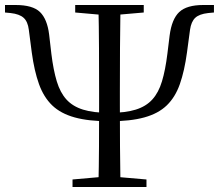

<svg xmlns="http://www.w3.org/2000/svg" viewBox="-26 -748 876 768"><path d="M412 -262.9Q328.3 -262.9 272.5 -278.4Q216.8 -293.8 182.7 -326.6Q148.7 -359.4 129.9 -411.8Q111.1 -464.3 101.1 -538L89.3 -628.8Q85.3 -661.4 68.7 -676.6Q52.1 -691.8 16.7 -695.8L-6 -698V-728H36.3Q104.9 -728 133.9 -699.9Q162.9 -671.7 170.5 -610.1L179.5 -532.6Q187.5 -467.7 201.1 -422.7Q214.7 -377.7 239.7 -350.1Q264.8 -322.4 306.2 -309.5Q347.6 -296.6 412 -296.6Q475.5 -296.6 516.9 -309.5Q558.3 -322.4 583.3 -350.1Q608.4 -377.7 621.9 -422.7Q635.5 -467.7 643.5 -532.6L652.5 -605.9Q661.1 -671.7 691 -699.9Q721 -728 787.2 -728H829.8V-698L806.4 -695.8Q770.9 -691.8 754.8 -676.6Q738.7 -661.4 734.1 -628.8L721.9 -538Q711.9 -464.3 693.5 -411.8Q675.1 -359.4 641.2 -326.6Q607.3 -293.8 551.5 -278.4Q495.7 -262.9 412 -262.9ZM367.6 0Q369.6 -83.6 370 -161.7Q370.4 -239.8 370.4 -325.7V-379.9Q370.4 -464 370 -554.4Q369.6 -644.8 367.6 -728H455.9Q454.5 -645.2 454 -555.1Q453.5 -465 453.5 -379.9V-325.9Q453.5 -241.8 454 -162.9Q454.5 -84.1 455.9 0ZM264.1 0V-30.1L400.6 -42.1H421.3L559.9 -30.1V0ZM274.8 -698V-728H549V-698L421.3 -686.9H400.6Z"/></svg>

Font: Noto Serif JP
Style: Regular
Weight: 200
Designer: Ryoko NISHIZUKA 西塚涼子 (kana & ideographs); Frank Grießhammer (Latin, Greek & Cyrillic); Wenlong ZHANG 张文龙 (bopomofo); San
Foundry: Adobe
Version: Version 2.001;hotconv 1.1.0;makeotfexe 2.6.0